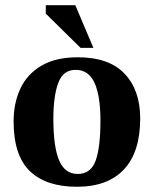

<svg xmlns="http://www.w3.org/2000/svg" viewBox="-20 -704 588 734"><path d="M274 10Q156 10 94 -50Q32 -110 32 -240Q32 -310 58 -365.5Q84 -421 138.5 -453Q193 -485 277 -485Q397 -485 456.5 -422Q516 -359 516 -251Q516 -123 454 -56.5Q392 10 274 10ZM277 -39Q327 -39 345.5 -89.5Q364 -140 364 -243Q364 -337 341.5 -387Q319 -437 269 -437Q221 -437 202.5 -386.5Q184 -336 184 -250Q184 -143 206 -91Q228 -39 277 -39ZM337 -521H288L155 -652V-684H268Z"/></svg>

Font: STIX Two Text
Style: Bold
Weight: 700
Designer: Ross Mills, John Hudson & Paul Hanslow, Tiro Typeworks Ltd; with prior portions MicroPress Inc., and Coen Hoffman.
Foundry: Tiro Typeworks Ltd
Version: Version 2.13 b171